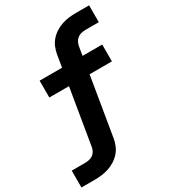

<svg xmlns="http://www.w3.org/2000/svg" viewBox="-239 -852 1062 1185"><g transform="rotate(-30 292.5 -260.0)"><path d="M-15 215V95H80Q94 95 108.5 92Q123 89 135.5 80.5Q148 72 155.5 58.5Q163 45 165 31L231 -365H91V-485H251L265 -570Q269 -595 279 -619.5Q289 -644 306.5 -664Q324 -684 347 -698.5Q370 -713 394.5 -721Q419 -729 444 -732Q469 -735 494 -735H588V-615H494Q480 -615 465.5 -612Q451 -609 438.5 -600.5Q426 -592 418.5 -578.5Q411 -565 408 -551L397 -485H537V-365H378L309 50Q305 75 295 99.5Q285 124 267.5 144Q250 164 227 178.5Q204 193 179 201Q154 209 129 212Q104 215 80 215Z"/></g></svg>

Font: Iosevka SS04 Hv Ex Obl
Style: Regular
Weight: 900
Width: 7
Italic angle: -9°
Monospace: yes
Designer: Belleve Invis
Foundry: Belleve Invis
Version: Version 19.0.0; ttfautohint (v1.8.4)